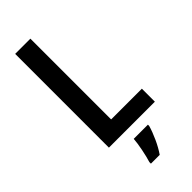

<svg xmlns="http://www.w3.org/2000/svg" viewBox="-293 -763 1034 1034"><g transform="rotate(-45 223.5 -246.5)"><path d="M76 -714H192V-99H426V0H76ZM312 71Q302 106 283 147.5Q264 189 242 221H175V209Q184 181 193 136Q202 91 204 61H312Z"/></g></svg>

Font: Noto Sans Display Medium Narrow
Style: Regular
Weight: 500
Width: 4
Designer: Monotype Design team
Foundry: Monotype Imaging Inc.
Version: Version 1.000